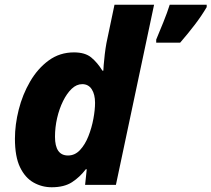

<svg xmlns="http://www.w3.org/2000/svg" viewBox="-20 -780 892 810"><path d="M639 -613Q652 -644 669 -686Q686 -728 696 -760H852V-750Q831 -714 802 -676Q773 -638 740 -600H639ZM198 10Q157 10 121.5 -10Q86 -30 64.5 -74.5Q43 -119 43 -195Q43 -254 59 -317.5Q75 -381 107 -436Q139 -491 185.5 -525Q232 -559 292 -559Q339 -559 365 -537.5Q391 -516 412 -482H416Q416 -486 417.5 -506Q419 -526 422 -551Q425 -576 429 -598L463 -760H630L469 0H339L346 -66H342Q317 -33 284 -11.5Q251 10 198 10ZM267 -124Q296 -124 317.5 -147Q339 -170 353 -205.5Q367 -241 374 -279Q381 -317 381 -346Q381 -382 367 -403.5Q353 -425 327 -425Q303 -425 282.5 -405.5Q262 -386 246 -353.5Q230 -321 221 -282Q212 -243 212 -203Q212 -124 267 -124Z"/></svg>

Font: Noto Sans ExtraBold
Style: Italic
Weight: 800
Italic angle: -12°
Designer: Monotype Design Team
Foundry: Monotype Imaging Inc.
Version: Version 2.013; ttfautohint (v1.8.4.7-5d5b)